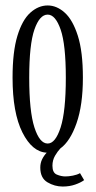

<svg xmlns="http://www.w3.org/2000/svg" viewBox="-20 -548 352 703"><path d="M209.5 135Q180 135 153.8 119.5Q127.5 104 127.5 65.5Q127.5 49 134.2 35.2Q141 21.5 151 11Q98 8.5 62 -63.2Q26 -135 26 -263.5Q26 -359 43.8 -417Q61.5 -475 91 -501.5Q120.5 -528 154.5 -528Q188 -528 217.2 -501.5Q246.5 -475 265 -417Q283.5 -359 283.5 -263.5Q283.5 -163 260.2 -96.8Q237 -30.5 201 -4.5Q191 6 181.5 22.2Q172 38.5 172 59Q172 84.5 188 91.2Q204 98 219.5 98Q231.5 98 247 95Q262.5 92 273 86L288 111.5Q276 120.5 255.2 127.8Q234.5 135 209.5 135ZM154.5 -22.5Q183 -22.5 202 -81.5Q221 -140.5 221 -263.5Q221 -385 202 -439.8Q183 -494.5 154.5 -494.5Q125 -494.5 106 -439.8Q87 -385 87 -263.5Q87 -140.5 106 -81.5Q125 -22.5 154.5 -22.5Z"/></svg>

Font: Imbue 10pt Light
Style: Regular
Weight: 300
Designer: Tyler Finck
Foundry: Etcetera Type Company
Version: Version 1.102; ttfautohint (v1.8.3)